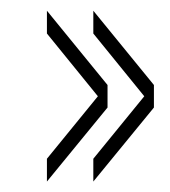

<svg xmlns="http://www.w3.org/2000/svg" viewBox="-20 -488 317 358"><path d="M154 -149.5V-192L249 -308.5L154 -425.5V-468L267 -329.5V-287.5ZM67.5 -149.5V-192L162.5 -308.5L67.5 -425.5V-468L180.5 -329.5V-287.5Z"/></svg>

Font: Big Shoulders Stencil Display ExtraLight
Style: Regular
Weight: 250
Designer: Patric King
Foundry: XO Type Co
Version: Version 2.001